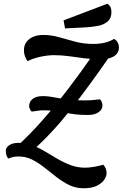

<svg xmlns="http://www.w3.org/2000/svg" viewBox="-20 -884 656 1027"><path d="M157 -81 63 -94Q137 -161 207 -240.5Q277 -320 344.5 -408.5Q412 -497 476 -589L569 -586Q459 -427 361 -301.5Q263 -176 157 -81ZM427 123Q385 123 349.5 105.5Q314 88 282 63Q250 38 218 12.5Q186 -13 152.5 -30Q119 -47 79 -47Q56 -47 44 -42.5Q32 -38 24 -36Q19 -42 15 -51.5Q11 -61 11 -77Q11 -95 29.5 -107.5Q48 -120 81 -120Q118 -120 152.5 -107Q187 -94 220.5 -74Q254 -54 288 -34Q322 -14 358.5 -0.5Q395 13 436 13Q456 13 484.5 8Q513 3 533 -3Q550 16 550 43Q550 59 537.5 77.5Q525 96 498.5 109.5Q472 123 427 123ZM451 -269Q412 -269 382.5 -272.5Q353 -276 327.5 -281.5Q302 -287 274 -290.5Q246 -294 210 -294Q198 -294 182 -291.5Q166 -289 149 -287Q136 -302 136 -316Q136 -341 155.5 -355.5Q175 -370 210 -370Q230 -370 251.5 -366.5Q273 -363 298.5 -358.5Q324 -354 356.5 -350.5Q389 -347 432 -347Q465 -347 484 -349.5Q503 -352 515 -353Q522 -345 525 -336.5Q528 -328 528 -320Q528 -298 507 -283.5Q486 -269 451 -269ZM127 -557Q118 -570 113 -584.5Q108 -599 108 -616Q108 -640 120.5 -658Q133 -676 156 -686.5Q179 -697 211 -697Q254 -697 296 -685Q338 -673 383 -661Q428 -649 479 -649Q513 -649 541.5 -656Q570 -663 590 -676Q603 -669 609.5 -657Q616 -645 616 -629Q616 -611 605.5 -597Q595 -583 572.5 -575Q550 -567 516 -567Q471 -567 429.5 -572.5Q388 -578 348 -583.5Q308 -589 266 -589Q252 -589 228 -586Q204 -583 177.5 -576Q151 -569 127 -557ZM328 -732 320 -775 554 -864Q566 -857 571 -846Q576 -835 576 -819Q576 -786 555 -768.5Q534 -751 503.5 -745.5Q473 -740 443 -738Z"/></svg>

Font: Sansita Swashed Light
Style: Regular
Weight: 400
Version: Version 1.003